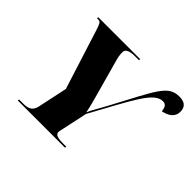

<svg xmlns="http://www.w3.org/2000/svg" viewBox="-156 -953 1184 1184"><g transform="rotate(45 436.5 -361.0)"><path d="M115 0H526L528 -10H503C461 -10 429 -14 429 -40C429 -44 430 -49 434 -67L471 -239C615 -500 673 -630 751 -630C782 -630 787 -604 790 -581C834 -590 873 -612 873 -659C873 -684 867 -722 802 -722C705 -722 678 -645 534 -376C505 -321 474 -272 465 -247C457 -290 445 -332 435 -368L370 -603C362 -630 360 -651 360 -667C360 -691 384 -704 431 -704H467L469 -714H103L101 -704H114C131 -704 137 -691 150 -651L274 -260L233 -67C222 -14 187 -10 146 -10H116Z"/></g></svg>

Font: Noto Serif Display Black
Style: Italic
Weight: 900
Italic angle: -12°
Designer: Monotype Design Team
Foundry: Monotype Imaging Inc.
Version: Version 2.009